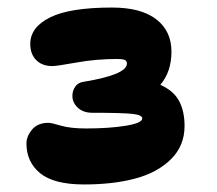

<svg xmlns="http://www.w3.org/2000/svg" viewBox="-20 -882 580 514"><path d="M205.1 -388.2Q124.5 -388.2 87.6 -418.2Q50.8 -448.2 50.8 -498Q50.8 -517.1 65.9 -535.2Q81.1 -553.2 109.9 -553.2Q117.2 -553.2 142.8 -545.7Q168.5 -538.1 210 -538.1Q272.9 -538.1 316.9 -545.4Q360.8 -552.7 360.8 -564.9Q360.8 -574.2 334.7 -577.1Q308.6 -580.1 227.1 -580.1Q202.6 -580.1 188.2 -593.8Q173.8 -607.4 173.8 -625Q173.8 -639.2 181.4 -650.1Q189 -661.1 204.1 -663.1Q319.8 -682.1 319.8 -711.9Q319.8 -718.8 314.2 -721.4Q308.6 -724.1 293.9 -724.1Q237.3 -724.1 184.6 -714.6Q131.8 -705.1 120.1 -705.1Q92.8 -705.1 76.9 -721.2Q61 -737.3 61 -764.2Q61 -809.1 114 -835.4Q167 -861.8 279.8 -861.8Q357.9 -861.8 398.4 -830.3Q439 -798.8 439 -744.1Q439 -689.9 409.2 -654.8Q444.8 -639.2 459.5 -611.6Q474.1 -584 474.1 -544.9Q474.1 -491.7 437.7 -455.8Q401.4 -419.9 342.3 -404.1Q283.2 -388.2 205.1 -388.2Z"/></svg>

Font: Shantell Sans Bouncy
Style: Regular
Weight: 800
Designer: Stephen Nixon, Anya Danilova, Shantell Martin
Foundry: Arrow Type
Version: Version 1.006;[9816181b4]